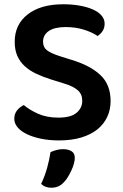

<svg xmlns="http://www.w3.org/2000/svg" viewBox="-20 -643 577 901"><path d="M254 -91Q312 -91 339 -113.5Q366 -136 366 -170Q366 -201 345 -219.5Q324 -238 281 -251L217 -271Q179 -283 148 -298Q117 -313 95 -333.5Q73 -354 61 -381.5Q49 -409 49 -447Q49 -528 110 -575.5Q171 -623 277 -623Q319 -623 354.5 -616.5Q390 -610 416 -598.5Q442 -587 456.5 -570Q471 -553 471 -532Q471 -512 461.5 -497.5Q452 -483 438 -474Q414 -491 374.5 -503.5Q335 -516 288 -516Q236 -516 209 -497.5Q182 -479 182 -447Q182 -421 200.5 -407Q219 -393 259 -380L316 -362Q403 -336 451 -291Q499 -246 499 -169Q499 -128 483 -94Q467 -60 436.5 -35.5Q406 -11 360.5 2.5Q315 16 257 16Q211 16 172.5 8Q134 0 106 -13.5Q78 -27 62.5 -45.5Q47 -64 47 -86Q47 -109 60.5 -125.5Q74 -142 92 -150Q117 -128 158 -109.5Q199 -91 254 -91ZM280 212Q267 226 252.5 232Q238 238 221 238Q191 238 173 220Q191 182 201.5 143.5Q212 105 217 71Q230 65 245 61Q260 57 276 57Q300 57 315.5 66.5Q331 76 331 98Q331 110 326.5 126Q322 142 314.5 158Q307 174 298 188.5Q289 203 280 212Z"/></svg>

Font: Baloo Paaji 2 SemiBold
Style: Regular
Weight: 600
Designer: Shuchita Grover, Noopur Datye and Ek Type
Foundry: Ek Type
Version: Version 1.640;hotconv 1.0.111;makeotfexe 2.5.65597; ttfautoh